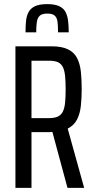

<svg xmlns="http://www.w3.org/2000/svg" viewBox="-20 -913 459 933"><path d="M55 0V-688H230Q281 -688 311 -673Q341 -658 355 -630Q369 -602 373 -564Q377 -526 377 -480Q377 -438 373 -399.5Q369 -361 354.5 -332.5Q340 -304 309 -288L389 0H308L231 -285L258 -275Q251 -274 241 -272.5Q231 -271 222 -271H133V0ZM133 -339H218Q246 -339 262 -347Q278 -355 286 -372Q294 -389 296.5 -416Q299 -443 299 -479Q299 -515 296.5 -541.5Q294 -568 286.5 -585Q279 -602 263 -610Q247 -618 218 -618H133ZM210 -893Q246 -893 267.5 -883Q289 -873 298.5 -854.5Q308 -836 311 -811Q314 -786 314 -756H262Q262 -786 259.5 -806.5Q257 -827 246 -837Q235 -847 210 -847Q184 -847 173 -836.5Q162 -826 159 -806Q156 -786 156 -756H104Q104 -786 106.5 -811Q109 -836 119 -854.5Q129 -873 150.5 -883Q172 -893 210 -893Z"/></svg>

Font: Saira ExtraCondensed Medium
Style: Regular
Weight: 500
Width: 2
Designer: Hector Gatti with collaboration of the Omnibus-Type team
Foundry: Omnibus-Type
Version: Version 1.101